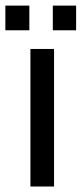

<svg xmlns="http://www.w3.org/2000/svg" viewBox="-59 -678 297 698"><path d="M51.6 -500V0H137.5V-500ZM133 -657.6V-567.9H217.7V-657.6ZM-39.5 -657.6V-567.9H47.7V-657.6Z"/></svg>

Font: Overused Grotesk Light
Style: Regular
Weight: 300
Designer: RandomMaerks
Version: Version 0.005